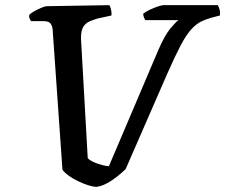

<svg xmlns="http://www.w3.org/2000/svg" viewBox="-20 -724 873 744"><path d="M354 0Q342 0 324 -5.5Q306 -11 285.5 -20.5Q265 -30 248 -42Q231 -54 222 -66L184 -609Q183 -623 176 -632.5Q169 -642 150 -642H100Q98 -645 95 -651.5Q92 -658 93 -666Q98 -672 112 -680Q126 -688 140.5 -694Q155 -700 161 -700L404 -704Q407 -699 410 -688Q413 -677 412 -664L357 -652Q344 -648 328 -641.5Q312 -635 302.5 -619.5Q293 -604 294 -572L320 -111Q329 -102 345 -95Q361 -88 377.5 -84Q394 -80 402 -80L593 -529Q618 -587 640.5 -614Q663 -641 672 -646H543Q541 -649 538 -656Q535 -663 535 -671Q545 -679 561 -686.5Q577 -694 592 -699Q607 -704 613 -704H824Q827 -699 830.5 -688.5Q834 -678 832 -664L798 -655Q776 -649 757.5 -639.5Q739 -630 720 -609Q701 -588 679.5 -547Q658 -506 628 -438L467 -69Q453 -55 433.5 -39.5Q414 -24 393 -13Q372 -2 354 0Z"/></svg>

Font: Texturina 12pt SemiBold
Style: Italic
Weight: 600
Italic angle: -11°
Version: Version 1.002